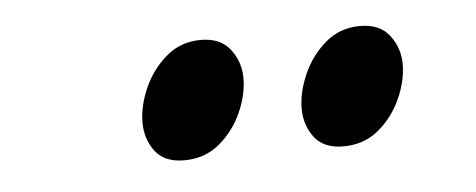

<svg xmlns="http://www.w3.org/2000/svg" viewBox="-27 -713 563 227"><g transform="rotate(-5 254.5 -599.0)"><path d="M451.7 -620.1Q451.7 -600.1 442.1 -579.1Q432.6 -558.1 415.3 -543.7Q397.9 -529.3 373.5 -529.3Q350.1 -529.3 339.1 -543.9Q328.1 -558.6 328.1 -578.1Q328.1 -597.2 337.4 -618.4Q346.7 -639.6 364 -654.5Q381.3 -669.4 405.3 -669.4Q428.7 -669.4 440.2 -654.3Q451.7 -639.2 451.7 -620.1ZM262.7 -620.1Q262.7 -600.1 253.2 -579.1Q243.7 -558.1 226.3 -543.7Q209 -529.3 184.6 -529.3Q161.1 -529.3 150.1 -543.9Q139.2 -558.6 139.2 -578.1Q139.2 -597.2 148.4 -618.4Q157.7 -639.6 175 -654.5Q192.4 -669.4 216.3 -669.4Q239.7 -669.4 251.2 -654.3Q262.7 -639.2 262.7 -620.1Z"/></g></svg>

Font: Gentium Plus
Style: Bold Italic
Weight: 700
Italic angle: -8°
Designer: Victor Gaultney, Annie Olsen, Iska Routamaa, Becca Hirsbrunner
Foundry: SIL International
Version: Version 6.101